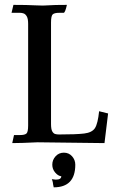

<svg xmlns="http://www.w3.org/2000/svg" viewBox="-20 -598 481 803"><path d="M417 0.5Q373.5 0.5 137.2 -2.9Q67.9 0.5 31.2 0.5L38.6 -33.2H64Q82.5 -33.2 90.1 -39.1Q97.7 -44.9 97.7 -73.2V-498Q97.7 -520 92 -529.5Q86.4 -539.1 79.1 -541.7Q71.8 -544.4 64 -544.4H28.3L36.1 -577.6Q93.8 -577.6 126 -575.7Q144.5 -574.7 159.2 -574.7Q169.4 -574.7 181.6 -575.7Q205.6 -577.6 259.8 -577.6Q252.4 -544.4 246.1 -544.4H227.1Q208.5 -544.4 200.9 -538.3Q193.4 -532.2 193.4 -503.9V-79.6Q193.4 -57.6 198.5 -48.6Q203.6 -39.6 210.7 -37.6Q217.8 -35.6 227.1 -35.6Q299.3 -35.6 332 -39.6Q364.7 -43.5 377 -62Q389.2 -80.6 394.5 -132.8Q412.6 -127.9 432.1 -123.5ZM204.6 185.5 202.1 173.3Q201.2 167 200.7 163.6L199.7 160.2V159.7L196.8 151.4L213.4 153.3Q236.3 153.3 236.3 139.2Q222.7 137.7 210.7 123.5Q198.7 109.4 198.7 90.8Q198.7 70.8 212.4 55.7Q226.1 40.5 247.1 40.5Q268.1 40.5 281.5 55.7Q294.9 70.8 294.9 90.8Q294.9 185.5 204.6 185.5Z"/></svg>

Font: Quaaykop
Style: Medium
Weight: 500
Designer: Tup Wanders
Foundry: Free font, DO NOT SELL
Version: Version 1.00;July 31, 2023;FontCreator 11.5.0.2430 64-bit